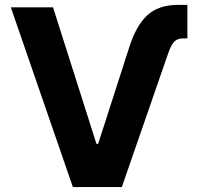

<svg xmlns="http://www.w3.org/2000/svg" viewBox="-20 -757 802 777"><path d="M501.8 -561.8Q529.8 -652.3 575.6 -694.8Q621.4 -737.2 699.6 -737.2H738.3V-601.6H720.9Q696.7 -601.6 684.3 -587.4Q671.9 -573.2 661.6 -544L473 0H274.9L23.8 -727.3H194.6L370.4 -174.7H377.1Z"/></svg>

Font: Inter Zeller
Style: Bold
Weight: 700
Designer: Rasmus Andersson; Joe Bland
Foundry: zeller
Version: Version 3.015;git-dec3a8cb1